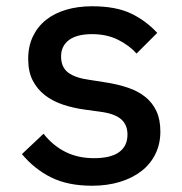

<svg xmlns="http://www.w3.org/2000/svg" viewBox="-20 -581 582 613"><path d="M274 12Q197 12 143.5 -14.5Q90 -41 50 -89L119 -154Q149 -116 189 -96Q229 -76 280 -76Q334 -76 360.5 -95.5Q387 -115 387 -151Q387 -183 366.5 -200.5Q346 -218 302 -224L251 -231Q214 -236 181 -247Q148 -258 123.5 -277Q99 -296 84.5 -324Q70 -352 70 -393Q70 -433 85 -464.5Q100 -496 127 -517.5Q154 -539 191.5 -550Q229 -561 274 -561Q349 -561 397 -538.5Q445 -516 482 -476L416 -410Q393 -436 357 -454Q321 -472 274 -472Q225 -472 200 -453Q175 -434 175 -401Q175 -366 198 -349Q221 -332 266 -326L317 -318Q356 -312 388.5 -301Q421 -290 444 -271.5Q467 -253 479.5 -226Q492 -199 492 -161Q492 -122 476.5 -90Q461 -58 432.5 -35.5Q404 -13 363.5 -0.5Q323 12 274 12Z"/></svg>

Font: IBM Plex Thai Medium
Style: Regular
Weight: 500
Designer: Mike Abbink, Paul van der Laan, Pieter van Rosmalen, Ben Mitchell, Mark Frömberg
Foundry: Bold Monday
Version: Version 1.0